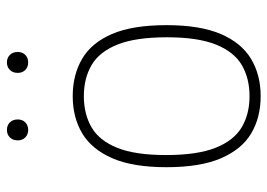

<svg xmlns="http://www.w3.org/2000/svg" viewBox="-132 -652 792 569"><g transform="rotate(-90 264.5 -367.0)"><path d="M264.5 9Q201.5 9 154.2 -19Q107 -47 80.5 -108.5Q54 -170 54 -270Q54 -369.5 80.5 -430.5Q107 -491.5 154.2 -519.8Q201.5 -548 264.5 -548Q327.5 -548 375 -520.2Q422.5 -492.5 448.8 -431.5Q475 -370.5 475 -270Q475 -171 448.8 -109.5Q422.5 -48 375 -19.5Q327.5 9 264.5 9ZM264.5 -24Q317.5 -24 356.8 -47Q396 -70 417.5 -123.8Q439 -177.5 439 -268.5Q439 -361.5 417.5 -415.2Q396 -469 356.8 -492Q317.5 -515 264.5 -515Q211.5 -515 172.2 -492.2Q133 -469.5 111.5 -416.2Q90 -363 90 -271.5Q90 -179 111.5 -124.8Q133 -70.5 172.2 -47.2Q211.5 -24 264.5 -24ZM364.5 -680Q351 -680 342.2 -688.5Q333.5 -697 333.5 -711Q333.5 -725.5 342.2 -734.2Q351 -743 364.5 -743Q378 -743 386.8 -734.2Q395.5 -725.5 395.5 -711Q395.5 -697 386.8 -688.5Q378 -680 364.5 -680ZM164.5 -680Q151 -680 142.2 -688.5Q133.5 -697 133.5 -711Q133.5 -725.5 142.2 -734.2Q151 -743 164.5 -743Q178 -743 186.8 -734.2Q195.5 -725.5 195.5 -711Q195.5 -697 186.8 -688.5Q178 -680 164.5 -680Z"/></g></svg>

Font: Encode Sans Th
Style: Regular
Weight: 100
Designer: Multiple Designers
Foundry: Impallari Type
Version: Version 3.002; ttfautohint (v1.8.3) -l 8 -r 50 -G 200 -x 14 